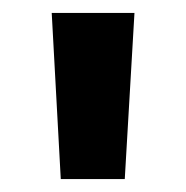

<svg xmlns="http://www.w3.org/2000/svg" viewBox="-20 -736 288 297"><path d="M60 -716H188L173 -459H74Z"/></svg>

Font: Oak Sans
Style: Bold
Weight: 700
Designer: Erik Kennedy, Walven
Foundry: Erik Kennedy, Walven
Version: Version 1.000